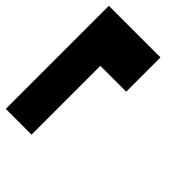

<svg xmlns="http://www.w3.org/2000/svg" viewBox="-204 -834 948 948"><g transform="rotate(45 270.0 -360.0)"><path d="M360.4 -719.7Q360.4 -660.2 360.4 -480.5Q315.4 -480.5 179.7 -480.5Q179.7 -360.4 179.7 0Q134.8 0 0 0Q0 -179.7 0 -719.7Q89.8 -719.7 360.4 -719.7Z"/></g></svg>

Font: RevK
Style: Book
Weight: 400
Designer: RevK
Foundry: RevK
Version: Version 1.0